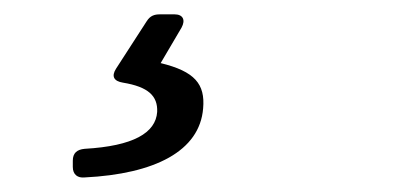

<svg xmlns="http://www.w3.org/2000/svg" viewBox="-20 -23 558 269"><path d="M82 202.1V210.9C82 221.7 88.9 226.6 98.6 225.6C197.3 220.7 259.8 188.5 264.6 128.9C267.6 94.7 252.9 77.1 205.1 65.4L234.4 15.6C240.2 4.9 236.3 -2.9 224.6 -2.9H204.1C196.3 -2.9 190.4 -1 185.5 6.8L142.6 73.2C135.7 84 139.6 90.8 152.3 92.8C187.5 98.6 201.2 111.3 200.2 133.8C198.2 163.1 167 181.6 98.6 185.5C87.9 186.5 82 191.4 82 202.1Z"/></svg>

Font: Ed Sans Neue
Style: Italic
Weight: 400
Italic angle: -11°
Designer: Stephen Hutchings
Version: Version 1.004;PS 001.004;hotconv 1.0.88;makeotf.lib2.5.64775